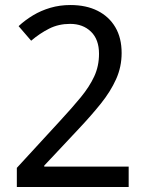

<svg xmlns="http://www.w3.org/2000/svg" viewBox="-20 -744 591 764"><path d="M47 -76 218 -262Q267 -315 301.5 -357Q336 -399 355 -440Q374 -481 374 -530Q374 -587 342 -618Q310 -649 259 -649Q213 -649 175.5 -630Q138 -611 104 -582L54 -640Q80 -664 111.5 -683Q143 -702 180.5 -713Q218 -724 260 -724Q323 -724 368.5 -701Q414 -678 439 -635.5Q464 -593 464 -533Q464 -478 442 -429Q420 -380 381.5 -332Q343 -284 293 -231L156 -85V-81H492V0H47Z"/></svg>

Font: bangla115
Style: Regular
Weight: 400
Designer: Jelle Bosma - Monotype Design Team
Foundry: Monotype Imaging Inc.
Version: Version 2.003